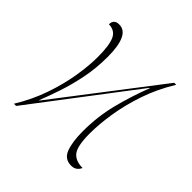

<svg xmlns="http://www.w3.org/2000/svg" viewBox="-154 -667 803 803"><g transform="rotate(45 247.5 -266.0)"><path d="M380 14Q341 14 327 -23Q313 -60 313 -123Q313 -209 333 -288.5Q353 -368 384 -448H382L41 0H28Q69 -67 93 -136.5Q117 -206 127.5 -270.5Q138 -335 138 -386Q138 -454 124.5 -484.5Q111 -515 74 -516Q74 -546 105 -546Q137 -546 152 -512.5Q167 -479 167 -417Q167 -348 154.5 -287Q142 -226 124.5 -174.5Q107 -123 92 -85H94L440 -536H452Q409 -466 385 -395Q361 -324 350.5 -257.5Q340 -191 340 -136Q340 -62 359.5 -37.5Q379 -13 421 -13Q416 -1 406 6.5Q396 14 380 14Z"/></g></svg>

Font: Noto Serif Display SemiCondensed Thin
Style: Italic
Weight: 100
Width: 4
Italic angle: -12°
Designer: Monotype Design Team
Foundry: Monotype Imaging Inc.
Version: Version 2.009